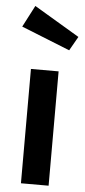

<svg xmlns="http://www.w3.org/2000/svg" viewBox="-57 -852 394 885"><g transform="rotate(5 140.0 -410.0)"><path d="M203 0H75V-529H203ZM243 -630 18 -720 70 -820 280 -695Z"/></g></svg>

Font: Trujillo Medium
Style: Regular
Weight: 500
Designer: Fira Sans original fonts by bBox Type GmbH, Carrois Corporate GbR, & Edenspiekermann AG / Changes by Cristiano Sobral
Foundry: Fira Sans original fonts by bBox Type GmbH, Carrois Corporate GbR, & Edenspiekermann AG / Changes by Cristiano Sobral
Version: Version 4.301;October 17, 2021;FontCreator 14.0.0.2814 64-bi